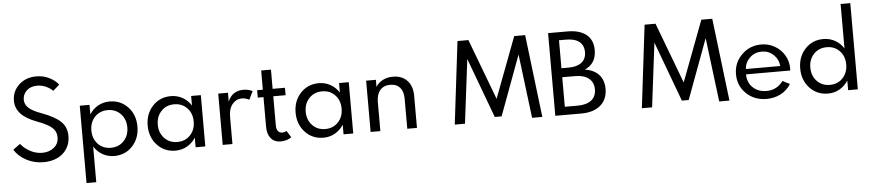

<svg xmlns="http://www.w3.org/2000/svg" viewBox="-51 -1140 7873 1735"><g transform="rotate(-5 3885.5 -273.0)"><path d="M42 -122.1 106 -168.5Q142.6 -124 193.8 -97.4Q245.1 -70.8 300.3 -70.8Q363.3 -70.8 406.5 -105.7Q449.7 -140.6 449.7 -199.7Q449.7 -252 411.1 -286.6Q372.6 -321.3 274.4 -357.4Q177.7 -393.6 131.6 -443.8Q85.4 -494.1 85.4 -562Q85.4 -647 147.5 -705.3Q209.5 -763.7 307.1 -763.7Q370.6 -763.7 424.1 -736.6Q477.5 -709.5 505.9 -671.4L447.8 -620.1Q421.9 -646 385 -662.6Q348.1 -679.2 306.2 -679.2Q246.1 -679.2 210.4 -645.3Q174.8 -611.3 174.8 -563Q174.8 -520.5 209.5 -488.5Q244.1 -456.5 321.8 -428.7Q440.4 -385.3 494.6 -334.5Q548.8 -283.7 548.8 -202.1Q548.8 -134.8 516.1 -85Q483.4 -35.2 428.5 -10.3Q373.5 14.6 304.7 14.6Q219.7 14.6 147.7 -24.2Q75.7 -63 42 -122.1Z M674.3 -465.3H762.7V-378.4Q793 -426.8 840.8 -453.4Q888.7 -480 945.8 -480Q1045.9 -480 1111.6 -409.7Q1177.2 -339.4 1177.2 -232.9Q1177.2 -126.5 1111.6 -55.9Q1045.9 14.6 945.8 14.6Q888.7 14.6 841.1 -12.2Q793.5 -39.1 762.7 -87.4V236.3H674.3ZM759.3 -232.9Q759.3 -158.2 804.9 -110.1Q850.6 -62 921.9 -62Q993.2 -62 1039.3 -110.1Q1085.4 -158.2 1085.4 -232.9Q1085.4 -307.6 1039.3 -355.7Q993.2 -403.8 921.9 -403.8Q850.6 -403.8 804.9 -356Q759.3 -308.1 759.3 -232.9Z M1501.5 14.6Q1401.4 14.6 1335.7 -55.9Q1270 -126.5 1270 -232.9Q1270 -339.4 1335.7 -409.7Q1401.4 -480 1501.5 -480Q1558.6 -480 1606.4 -453.4Q1654.3 -426.8 1684.6 -378.4V-465.3H1772.5V0H1684.6V-87.4Q1653.8 -39.1 1606.2 -12.2Q1558.6 14.6 1501.5 14.6ZM1687.5 -232.9Q1687.5 -308.1 1641.8 -356Q1596.2 -403.8 1524.9 -403.8Q1453.6 -403.8 1407.7 -355.7Q1361.8 -307.6 1361.8 -232.9Q1361.8 -158.2 1407.7 -110.1Q1453.6 -62 1524.9 -62Q1596.2 -62 1641.8 -110.1Q1687.5 -158.2 1687.5 -232.9Z M1930.2 0V-465.3H2018.6V-383.8Q2037.1 -432.6 2073.7 -456.3Q2110.4 -480 2158.2 -480Q2205.1 -480 2242.2 -460.9L2205.6 -385.7Q2171.9 -403.3 2137.7 -403.3Q2087.9 -403.3 2053.2 -362.1Q2018.6 -320.8 2018.6 -247.6V0Z M2283.2 -465.3H2335V-639.6H2423.8V-465.3H2535.6V-397.9H2423.8V-135.3Q2423.8 -100.6 2437.3 -82.3Q2450.7 -64 2476.6 -64Q2497.1 -64 2515.6 -75.2L2553.2 -15.1Q2536.1 -1.5 2509.5 6.6Q2482.9 14.6 2456.1 14.6Q2398.9 14.6 2366.9 -23.4Q2335 -61.5 2335 -129.9V-397.9H2283.2Z M2843.3 14.6Q2743.2 14.6 2677.5 -55.9Q2611.8 -126.5 2611.8 -232.9Q2611.8 -339.4 2677.5 -409.7Q2743.2 -480 2843.3 -480Q2900.4 -480 2948.2 -453.4Q2996.1 -426.8 3026.4 -378.4V-465.3H3114.3V0H3026.4V-87.4Q2995.6 -39.1 2948 -12.2Q2900.4 14.6 2843.3 14.6ZM3029.3 -232.9Q3029.3 -308.1 2983.6 -356Q2938 -403.8 2866.7 -403.8Q2795.4 -403.8 2749.5 -355.7Q2703.6 -307.6 2703.6 -232.9Q2703.6 -158.2 2749.5 -110.1Q2795.4 -62 2866.7 -62Q2938 -62 2983.6 -110.1Q3029.3 -158.2 3029.3 -232.9Z M3272 -465.3H3360.4V-400.9Q3382.3 -437 3422.6 -458.5Q3462.9 -480 3516.1 -480Q3597.2 -480 3644.8 -429.7Q3692.4 -379.4 3692.4 -292V0H3604.5V-273.9Q3604.5 -338.9 3573.2 -374Q3542 -409.2 3485.4 -409.2Q3426.3 -409.2 3393.3 -371.1Q3360.4 -333 3360.4 -263.2V0H3272Z M4035.2 0 4125.5 -750H4224.6L4432.1 -199.2L4640.1 -750H4739.3L4829.6 0H4736.8L4664.6 -580.6L4463.4 -37.1H4401.4L4199.7 -580.6L4127.9 0Z M5183.1 0H4947.3V-750H5123Q5232.9 -750 5293.5 -701.4Q5354 -652.8 5354 -561Q5354 -438.5 5249.5 -392.6Q5332 -380.4 5376.5 -331.5Q5420.9 -282.7 5420.9 -203.6Q5420.9 -107.9 5357.7 -54Q5294.4 0 5183.1 0ZM5155.3 -341.8H5040V-73.7H5155.3Q5236.8 -73.7 5280.8 -108.2Q5324.7 -142.6 5324.7 -206.5Q5324.7 -271 5280.3 -306.4Q5235.8 -341.8 5155.3 -341.8ZM5104.5 -677.2H5040V-423.3H5104.5Q5181.6 -423.3 5223.1 -456.1Q5264.6 -488.8 5264.6 -550.3Q5264.6 -611.8 5223.6 -644.5Q5182.6 -677.2 5104.5 -677.2Z M5732.4 0 5822.8 -750H5921.9L6129.4 -199.2L6337.4 -750H6436.5L6526.9 0H6434.1L6361.8 -580.6L6160.6 -37.1H6098.6L5897 -580.6L5825.2 0Z M6606.4 -231Q6606.4 -336.4 6679.4 -408.2Q6752.4 -480 6856.9 -480Q6922.9 -480 6978.5 -448Q7034.2 -416 7066.4 -361.6Q7098.6 -307.1 7098.6 -243.2Q7098.6 -235.4 7097.7 -222.7H6696.8Q6696.8 -149.9 6744.6 -103.5Q6792.5 -57.1 6868.7 -57.1Q6963.4 -57.1 7019.5 -134.8L7084 -101.6Q7050.8 -46.4 6992.9 -15.9Q6935.1 14.6 6864.3 14.6Q6752.9 14.6 6679.7 -55.9Q6606.4 -126.5 6606.4 -231ZM6855.5 -415.5Q6793 -415.5 6748.8 -374.5Q6704.6 -333.5 6699.2 -271H7011.7Q7004.9 -334.5 6960.9 -375Q6917 -415.5 6855.5 -415.5Z M7420.4 14.6Q7320.3 14.6 7254.6 -55.9Q7189 -126.5 7189 -232.9Q7189 -339.4 7254.6 -409.7Q7320.3 -480 7420.4 -480Q7477.5 -480 7525.4 -453.4Q7573.2 -426.8 7603.5 -378.4V-781.7H7691.4V0H7603.5V-87.4Q7572.8 -39.1 7525.1 -12.2Q7477.5 14.6 7420.4 14.6ZM7606.4 -232.9Q7606.4 -308.1 7560.8 -356Q7515.1 -403.8 7443.8 -403.8Q7372.6 -403.8 7326.7 -355.7Q7280.8 -307.6 7280.8 -232.9Q7280.8 -158.2 7326.7 -110.1Q7372.6 -62 7443.8 -62Q7515.1 -62 7560.8 -110.1Q7606.4 -158.2 7606.4 -232.9Z"/></g></svg>

Font: Spartan MB Med
Style: Regular
Weight: 500
Designer: Matt Bailey, Mirko Velimirovic
Foundry: Matt Bailey
Version: Version 1.005